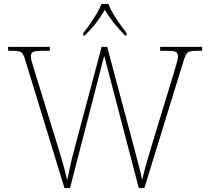

<svg xmlns="http://www.w3.org/2000/svg" viewBox="-20 -951 1061 971"><path d="M108 -646Q102 -668 95.5 -678Q89 -688 77.5 -691Q66 -694 43 -694H21V-714H232V-694H191Q154 -694 145 -687Q136 -680 136 -666Q136 -656 140.5 -640Q145 -624 154 -595L279 -189Q289 -158 295 -135.5Q301 -113 307 -91.5Q313 -70 320 -40Q329 -82 336 -115.5Q343 -149 354 -189L494 -714H522L657 -208Q670 -159 680.5 -119Q691 -79 699 -41Q706 -73 718.5 -117.5Q731 -162 744 -205L863 -595Q871 -623 875.5 -639.5Q880 -656 880 -666Q880 -680 871.5 -687Q863 -694 825 -694H790V-714H1002V-694H974Q952 -694 940.5 -691Q929 -688 922.5 -678Q916 -668 909 -645L710 0H682L507 -669L334 0H306ZM401 -784Q417 -803 435 -829Q453 -855 469 -882Q485 -909 493 -931H528Q536 -909 552 -882Q568 -855 586.5 -829Q605 -803 620 -784V-771H613Q576 -809 554.5 -836.5Q533 -864 510 -901Q488 -864 467 -836.5Q446 -809 408 -771H401Z"/></svg>

Font: Noto Serif Thin
Style: Regular
Weight: 100
Designer: Monotype Design Team
Foundry: Monotype Imaging Inc.
Version: Version 2.015